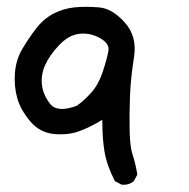

<svg xmlns="http://www.w3.org/2000/svg" viewBox="-20 -364 540 548"><path d="M327 163 308 153Q285 108 278.5 70Q272 32 272 -22Q239 -2 207.5 10Q176 22 135 18.5Q94 15 66.5 -17.5Q39 -50 29.5 -83Q20 -116 22.5 -154Q25 -192 43 -223Q61 -254 83 -282.5Q105 -311 133.5 -325.5Q162 -340 193 -343Q224 -346 262 -343Q300 -340 336 -300Q372 -260 362.5 -201Q353 -142 351 -89Q349 -36 350 10Q351 56 358.5 77.5Q366 99 372 134L362 153Q348 165 327 163ZM199 -62Q218 -75 239.5 -98.5Q261 -122 273.5 -160Q286 -198 289.5 -219Q293 -240 265 -255.5Q237 -271 206.5 -267.5Q176 -264 148.5 -235Q121 -206 108.5 -177.5Q96 -149 100 -120Q104 -91 124 -66.5Q144 -42 199 -62Z"/></svg>

Font: NaniFont Regular
Style: Regular
Weight: 400
Designer: Nanigashitei
Version: Version 1.036